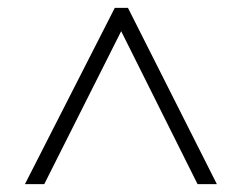

<svg xmlns="http://www.w3.org/2000/svg" viewBox="-20 -739 611 485"><path d="M43 -273.9 270 -719.2H303.2L527.8 -273.9H479L286.1 -660.2L91.8 -273.9Z"/></svg>

Font: TypoPRO Open Sans
Style: Regular
Weight: 300
Foundry: Ascender Corporation
Version: Version 1.10